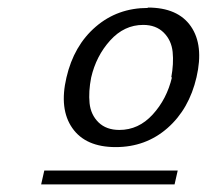

<svg xmlns="http://www.w3.org/2000/svg" viewBox="-20 -730 547 508"><path d="M435.1 -525.9 433.1 -524.9Q439.9 -561.5 436.8 -592.5Q433.6 -623.5 413.1 -643.8Q392.6 -664.1 358.9 -664.1Q308.6 -664.1 271.5 -623Q234.4 -582 221.2 -524.9Q213.9 -487.8 217 -457Q220.2 -426.3 240.7 -406.2Q261.2 -386.2 295.9 -386.2Q346.7 -386.2 384 -427Q421.4 -467.8 435.1 -525.9ZM441.9 -242.2H88.9L97.2 -278.8H450.2ZM371.1 -709V-710Q450.7 -710 485.1 -660.2Q519.5 -610.4 500 -525.9Q480.5 -441.4 423.1 -391.1Q365.7 -340.8 286.1 -340.8Q206.5 -340.8 171.4 -391.1Q136.2 -441.4 155.8 -524.9Q175.3 -609.4 233.2 -659.2Q291 -709 371.1 -709Z"/></svg>

Font: Perun
Style: Italic
Weight: 400
Italic angle: -12°
Foundry: Stefan Peev, Context Ltd
Version: Version 001.000